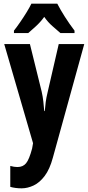

<svg xmlns="http://www.w3.org/2000/svg" viewBox="-20 -786 482 1046"><path d="M3 -546H143L207 -287Q213 -260 216 -234Q219 -208 221 -181H224Q226 -207 229 -230Q232 -253 240 -286L300 -546H439L268 73Q251 136 223.5 172.5Q196 209 163 224.5Q130 240 98 240Q81 240 65.5 238Q50 236 36 232V118Q57 124 75 124Q105 124 122 103.5Q139 83 155 23L160 -6ZM292 -766Q309 -733 333.5 -694.5Q358 -656 386 -619V-606H309Q292 -621 266.5 -643Q241 -665 221 -694Q200 -665 174.5 -642Q149 -619 134 -606H56V-619Q71 -638 90 -665.5Q109 -693 125.5 -720Q142 -747 151 -766Z"/></svg>

Font: Noto Sans Gujarati UI ExtraCondensed
Style: Bold
Weight: 700
Width: 2
Designer: Jelle Bosma - Monotype Design Team, Universal Thirst
Foundry: Monotype Imaging Inc.
Version: Version 2.106; ttfautohint (v1.8.4.7-5d5b)